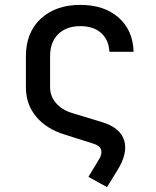

<svg xmlns="http://www.w3.org/2000/svg" viewBox="-20 -580 640 786"><path d="M342 144 385 73Q399 51 394 33.5Q389 16 362 8L245 -29Q170 -52 128 -102.5Q86 -153 86 -223V-349Q86 -447 147 -503.5Q208 -560 309 -560Q406 -560 465 -508.5Q524 -457 527 -368H428Q425 -418 393.5 -445.5Q362 -473 309 -473Q252 -473 218.5 -440.5Q185 -408 185 -349V-223Q185 -187 208.5 -159Q232 -131 273 -118L398 -80Q473 -57 488.5 -4.5Q504 48 460 118L418 186Z"/></svg>

Font: JetBrains Mono NL Medium
Style: Regular
Weight: 500
Monospace: yes
Designer: Philipp Nurullin, Konstantin Bulenkov
Foundry: JetBrains
Version: Version 2.305; ttfautohint (v1.8.4.7-5d5b)